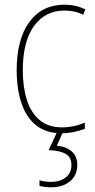

<svg xmlns="http://www.w3.org/2000/svg" viewBox="-20 -557 406 817"><path d="M242 10Q176 10 134 -23.5Q92 -57 71.5 -117.5Q51 -178 51 -258Q51 -390 105 -463.5Q159 -537 254 -537Q303 -537 343 -517L334 -494Q315 -504 295 -508Q275 -512 254 -512Q172 -512 124.5 -446Q77 -380 77 -258Q77 -188 94 -133Q111 -78 148 -46.5Q185 -15 244 -15Q294 -15 341 -35V-9Q321 -1 295 4.5Q269 10 242 10ZM309 145Q309 188 278.5 214Q248 240 198 240Q171 240 148 234V210Q171 217 198 217Q234 217 259 198.5Q284 180 284 145Q284 111 258 97Q232 83 187 82L225 0H250L222 63Q264 67 286.5 88.5Q309 110 309 145Z"/></svg>

Font: Noto Sans Bengali Condensed Thin
Style: Regular
Weight: 100
Width: 3
Designer: Joana Ranito - Universal Thirst; Jelle Bosma - Monotype Design Team
Foundry: Universal Thirst ehf.
Version: Version 3.000; ttfautohint (v1.8.4.7-5d5b)